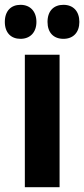

<svg xmlns="http://www.w3.org/2000/svg" viewBox="-47 -827 349 796"><path d="M-27 -736C-27 -691 -1 -666 38 -666C78 -666 104 -693 104 -736C104 -780 78 -807 38 -807C-1 -807 -27 -782 -27 -736ZM150 -736C150 -692 175 -666 216 -666C257 -666 282 -693 282 -736C282 -780 257 -807 216 -807C176 -807 150 -782 150 -736ZM200 -51V-600H56V-51Z"/></svg>

Font: Noto Sans Tamil UI ExtraCondensed ExtraBold
Style: Regular
Weight: 800
Width: 2
Designer: Jelle Bosma - Monotype Design Team
Foundry: Monotype Imaging Inc.
Version: Version 2.004